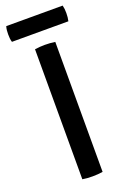

<svg xmlns="http://www.w3.org/2000/svg" viewBox="-167 -892 627 948"><g transform="rotate(-20 147.0 -417.5)"><path d="M93.5 -683Q105 -685 119.8 -686Q134.5 -687 146 -687Q159 -687 173.5 -686Q188 -685 200 -683V0Q188 2 173.5 3Q159 4 146 4Q134.5 4 119.8 3Q105 2 93.5 0ZM-1 -756.5Q-4 -766.5 -5 -775.8Q-6 -785 -6 -797.5Q-6 -809 -5 -818.8Q-4 -828.5 -1 -839H295.5Q298 -828.5 299 -819.8Q300 -811 300 -798Q300 -775 295.5 -756.5Z"/></g></svg>

Font: Signika Light
Style: Regular
Weight: 400
Version: Version 2.003;gftools[0.9.32]